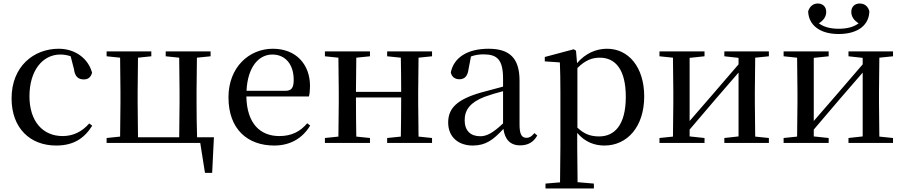

<svg xmlns="http://www.w3.org/2000/svg" viewBox="-20 -815 5155 1095"><path d="M300 15C399 15 460 -25 506 -98L489 -111C447 -63 396 -39 337 -39C225 -39 148 -122 148 -266C148 -414 224 -504 324 -504C344 -504 363 -501 383 -494L402 -420C407 -378 427 -362 458 -362C482 -362 498 -374 505 -400C484 -481 409 -537 315 -537C172 -537 46 -436 46 -254C46 -84 152 15 300 15Z M588 0H1122L1149 171H1190L1200 -32H1104C1102 -88 1101 -174 1101 -230V-292C1101 -346 1102 -430 1103 -486L1181 -494V-522H925V-494L1002 -486L1004 -292V-230L1002 -32H767L765 -230V-292L767 -486L843 -494V-522H588V-494L665 -486L667 -292V-230L665 -36L588 -28Z M1544 15C1636 15 1706 -27 1749 -99L1732 -112C1693 -65 1643 -39 1573 -39C1466 -39 1388 -108 1385 -265H1742C1746 -281 1748 -301 1748 -325C1748 -445 1671 -537 1536 -537C1401 -537 1283 -432 1283 -260C1283 -78 1392 15 1544 15ZM1386 -297C1392 -432 1455 -504 1533 -504C1609 -504 1655 -446 1655 -360C1655 -316 1644 -297 1607 -297Z M2188 -494 2266 -486C2267 -432 2268 -351 2268 -291H2010L2012 -486L2090 -494V-522H1833V-494L1910 -486L1912 -292V-230L1910 -36L1833 -28V0H2090V-28L2012 -36C2011 -92 2010 -179 2010 -259H2268C2268 -179 2267 -92 2266 -36L2188 -28V0H2444V-28L2367 -36L2365 -230V-292L2367 -486L2444 -494V-522H2188Z M2946 14C2990 14 3022 -3 3044 -42L3028 -56C3011 -36 2999 -29 2983 -29C2957 -29 2943 -46 2943 -104V-355C2943 -483 2887 -537 2766 -537C2645 -537 2568 -486 2551 -402C2556 -377 2574 -363 2600 -363C2627 -363 2647 -378 2652 -420L2666 -493C2691 -502 2714 -505 2737 -505C2816 -505 2849 -475 2849 -365V-321C2807 -310 2761 -298 2722 -287C2584 -247 2536 -196 2536 -116C2536 -32 2596 15 2676 15C2750 15 2793 -17 2851 -80C2859 -21 2889 14 2946 14ZM2849 -111C2789 -55 2755 -38 2719 -38C2665 -38 2630 -68 2630 -130C2630 -189 2663 -232 2744 -263C2774 -274 2811 -285 2849 -295Z M3427 15C3557 15 3654 -92 3654 -265C3654 -433 3564 -537 3442 -537C3381 -537 3320 -512 3271 -455L3265 -526L3252 -534L3087 -490V-465L3173 -459C3175 -410 3176 -361 3176 -293V23L3174 225L3091 232V260H3367V232L3274 224L3272 23V-57C3318 -3 3373 15 3427 15ZM3273 -427C3320 -474 3360 -486 3401 -486C3490 -486 3549 -418 3549 -263C3549 -98 3482 -37 3397 -37C3350 -37 3313 -49 3273 -87Z M4111 -494 4192 -485V-448L4037 -268L3913 -125V-485L3998 -494V-522H3741V-494L3818 -486L3820 -292V-230L3818 -36L3741 -28V0H3998V-28L3913 -37V-76L4063 -252L4192 -401V-37L4111 -28V0H4365V-28L4287 -36L4285 -230V-292L4287 -486L4365 -494V-522H4111Z M4763 -621C4875 -621 4937 -674 4938 -751C4930 -780 4910 -795 4883 -795C4855 -795 4835 -777 4835 -747C4835 -720 4851 -698 4877 -682C4847 -660 4809 -651 4763 -651C4718 -651 4680 -660 4650 -682C4676 -698 4692 -720 4692 -747C4692 -777 4672 -795 4644 -795C4618 -795 4599 -780 4589 -751C4591 -675 4652 -621 4763 -621ZM4819 -494 4900 -485V-448L4745 -268L4621 -125V-485L4706 -494V-522H4449V-494L4526 -486L4528 -292V-230L4526 -36L4449 -28V0H4706V-28L4621 -37V-76L4771 -252L4900 -401V-37L4819 -28V0H5073V-28L4995 -36L4993 -230V-292L4995 -486L5073 -494V-522H4819Z"/></svg>

Font: Noto Serif CJK SC Medium
Style: Regular
Weight: 500
Designer: Ryoko NISHIZUKA 西塚涼子 (kana & ideographs); Frank Grießhammer (Latin, Greek & Cyrillic); Wenlong ZHANG 张文龙 (bopomofo); San
Foundry: Adobe
Version: Version 2.001;hotconv 1.1.0;makeotfexe 2.6.0